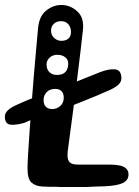

<svg xmlns="http://www.w3.org/2000/svg" viewBox="-34 -742 558 771"><path d="M136 7Q108.5 5.5 92.5 -8.8Q76.5 -23 76.5 -66Q76.5 -84 78.8 -123.2Q81 -162.5 84.8 -215Q88.5 -267.5 93 -326Q97.5 -384.5 102.2 -441.8Q107 -499 111.5 -548.2Q116 -597.5 119 -630Q123.5 -677.5 151.8 -699.8Q180 -722 212 -722Q248 -722 276.2 -696.5Q304.5 -671 299 -622Q295.5 -588.5 290.5 -546.2Q285.5 -504 278.5 -447.5Q271.5 -391 261.8 -314.5Q252 -238 238 -135Q234.5 -106 243.2 -93.5Q252 -81 278 -81Q295.5 -81 312.8 -81Q330 -81 346.8 -81Q363.5 -81 379.2 -81Q395 -81 409 -81Q431.5 -81 448 -77.2Q464.5 -73.5 473.2 -64.8Q482 -56 482 -41Q482 -18.5 460 -7.5Q438 3.5 389 6Q369 6.5 349.2 7.2Q329.5 8 310 9Q305 9 300.2 9Q295.5 9 290.8 9Q286 9 281 9Q276.5 9 271.8 9Q267 9 262.2 9Q257.5 9 253 9Q247 9 241.5 9Q236 9 230 9Q223.5 9 217 9Q210.5 9 203.8 8.8Q197 8.5 190 8Q185.5 8 181 8Q176.5 8 172 8Q167.5 8 163 8Q156.5 8 149.8 7.5Q143 7 136 7ZM113 -354.5 103 -263.5Q94 -261.5 84.5 -257.8Q75 -254 66 -249.5Q34 -239.5 9.8 -241.2Q-14.5 -243 -14.5 -274.5Q-14.5 -287.5 -2 -299.5Q10.5 -311.5 39 -323.5Q58 -332.5 76.2 -339.8Q94.5 -347 113 -354.5ZM247 -314.5 259 -408.5Q285.5 -419 312.2 -430Q339 -441 366 -451.5Q402.5 -466 428 -463.5Q453.5 -461 453.5 -427Q453.5 -411.5 438 -399Q422.5 -386.5 395 -375.5Q358.5 -359 321.2 -344.2Q284 -329.5 247 -314.5ZM212 -578Q230 -578 240.5 -586.8Q251 -595.5 251 -614Q251 -632 240.5 -644.5Q230 -657 211 -657Q193 -657 182 -646.2Q171 -635.5 171 -619Q171 -600.5 183.8 -589.2Q196.5 -578 212 -578ZM194 -441Q218 -441 229 -453.2Q240 -465.5 240 -487Q240 -503 227.5 -512.5Q215 -522 196 -522Q177.5 -522 165.2 -510.5Q153 -499 153 -484Q153 -462.5 165 -451.8Q177 -441 194 -441ZM175 -304Q194 -304 208 -316.5Q222 -329 222 -349Q222 -367 213 -376Q204 -385 188 -385Q165.5 -385 153.2 -371.8Q141 -358.5 141 -341Q141 -321 151 -312.5Q161 -304 175 -304Z"/></svg>

Font: Kablammo
Style: Regular
Weight: 400
Designer: Travis Kochel, Lizy Gershenzon, Daria Petrova, Ethan Cohen
Foundry: Vectro Type Foundry
Version: Version 1.002